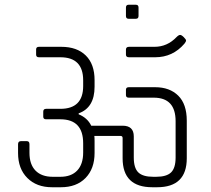

<svg xmlns="http://www.w3.org/2000/svg" viewBox="-20 -820 887 808"><path d="M522 -453H633Q694 -453 730 -417.5Q766 -382 766 -312V-154Q766 -32 641 -32H621Q496 -32 496 -154V-239Q496 -248 487 -248H377Q378 -241 378 -226V-176Q378 -110 340 -71Q302 -32 236 -32H199Q134 -32 95 -71Q56 -110 56 -176V-213Q56 -226 68 -226H93Q104 -226 104 -213V-177Q104 -128 129.5 -102Q155 -76 202 -76H234Q280 -76 305 -102.5Q330 -129 330 -178V-217Q330 -318 234 -318H174Q162 -318 162 -329V-350Q162 -362 174 -362H234Q330 -362 330 -458V-482Q330 -579 234 -579H144Q132 -579 132 -590V-612Q132 -623 144 -623H238Q304 -623 341 -586.5Q378 -550 378 -483V-455Q378 -367 311 -343V-339Q348 -324 364 -291H496Q543 -291 543 -246V-157Q543 -113 562 -94.5Q581 -76 625 -76H637Q681 -76 700 -94.5Q719 -113 719 -157V-310Q719 -409 627 -409H522Q510 -409 510 -420V-442Q510 -453 522 -453ZM633 -579H523Q510 -579 510 -590V-611Q510 -623 523 -623H630Q684 -623 723 -664Q732 -673 738 -673Q744 -673 753.5 -663.5Q763 -654 763 -649.5Q763 -645 756 -636Q707 -579 633 -579ZM552 -741H521Q510 -741 510 -753V-788Q510 -800 521 -800H552Q563 -800 563 -788V-753Q563 -741 552 -741Z"/></svg>

Font: Rajdhani
Style: Regular
Weight: 400
Designer: Satya Rajpurohit, Jyotish Sonowal
Foundry: Indian Type Foundry
Version: Version 1.201;PS 1.0;hotconv 1.0.78;makeotf.lib2.5.61930; tt